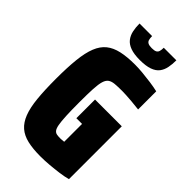

<svg xmlns="http://www.w3.org/2000/svg" viewBox="-266 -943 1025 1025"><g transform="rotate(45 247.0 -430.0)"><path d="M264 8Q207 8 166.5 -1.5Q126 -11 99.5 -34Q73 -57 57.5 -97Q42 -137 36 -198Q30 -259 30 -344Q30 -430 36.5 -491Q43 -552 59 -592Q75 -632 103 -654.5Q131 -677 173.5 -686.5Q216 -696 276 -696Q302 -696 334 -693Q366 -690 398 -685.5Q430 -681 456 -675V-538Q424 -542 399 -544Q374 -546 356 -547Q338 -548 326 -548Q293 -548 271.5 -546Q250 -544 237 -535Q224 -526 217.5 -504.5Q211 -483 209 -444Q207 -405 207 -344Q207 -281 209 -241.5Q211 -202 215 -180Q219 -158 226.5 -148.5Q234 -139 245 -137Q256 -135 271 -135Q276 -135 281 -135.5Q286 -136 290.5 -136.5Q295 -137 299 -137V-272H256V-413H458V-14Q433 -7 399.5 -2.5Q366 2 331 5Q296 8 264 8ZM276 -731Q232 -731 204.5 -741Q177 -751 162.5 -769.5Q148 -788 142.5 -813Q137 -838 137 -868H232Q232 -852 235 -841.5Q238 -831 247.5 -826Q257 -821 276 -821Q296 -821 305 -826Q314 -831 317 -841.5Q320 -852 320 -868H415Q415 -838 410 -813Q405 -788 391 -769.5Q377 -751 349 -741Q321 -731 276 -731Z"/></g></svg>

Font: Saira Condensed Black
Style: Regular
Weight: 900
Width: 3
Designer: Hector Gatti with collaboration of the Omnibus-Type team
Foundry: Omnibus-Type
Version: Version 1.101